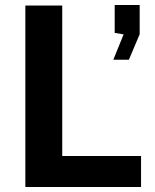

<svg xmlns="http://www.w3.org/2000/svg" viewBox="-20 -745 618 765"><path d="M81 -723H228V-123.5H542V0H81ZM431.5 -507 472.5 -608 437 -614V-725H536.5V-608.5L493.5 -507Z"/></svg>

Font: Public Sans
Style: Bold
Weight: 700
Designer: The Public Sans project authors (U.S. Web Design System). Libre Franklin designed by Pablo Impallari and Rodrigo Fuenzal
Version: Version 1.008; ttfautohint (v1.8.1) -l 8 -r 50 -G 200 -x 14 